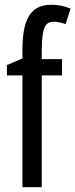

<svg xmlns="http://www.w3.org/2000/svg" viewBox="-20 -785 316 805"><path d="M240 -469V-537H155V-574C156 -665 167 -694 206 -694C221 -694 237 -690 255 -684L276 -749C248 -760 225 -765 196 -765C101 -765 74 -695 74 -571V-540L9 -512V-469H74V0H155V-469Z"/></svg>

Font: Noto Sans Thai Looped ExtraCondensed
Style: Regular
Weight: 400
Width: 2
Designer: Sasikarn Vongin, Ben Mitchell
Foundry: The Fontpad Ltd
Version: Version 1.001